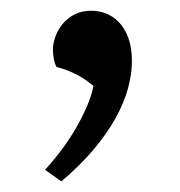

<svg xmlns="http://www.w3.org/2000/svg" viewBox="-20 -807 333 356"><path d="M63.5 -492.2Q80.1 -510.3 95 -530.3Q109.9 -550.3 121.6 -570.8Q133.3 -591.3 141.6 -610.8Q149.9 -630.4 153.3 -647.5Q147.9 -652.3 139.9 -658Q131.8 -663.6 122.6 -668.5Q113.3 -673.3 103.5 -677Q93.8 -680.7 85 -682.6Q81.1 -689.5 79.6 -698.7Q78.1 -708 78.1 -714.8Q78.1 -726.6 82.8 -739.3Q87.4 -752 96.2 -762.7Q105 -773.4 118.4 -780.3Q131.8 -787.1 149.4 -787.1Q163.1 -787.1 176.5 -782Q189.9 -776.9 200.7 -765.6Q211.4 -754.4 218 -736.6Q224.6 -718.8 224.6 -693.4Q224.6 -669.9 217.3 -643.1Q210 -616.2 194.1 -587.6Q178.2 -559.1 153.3 -529.5Q128.4 -500 93.8 -470.7Z"/></svg>

Font: Proza Libre
Style: Regular
Weight: 400
Designer: Jasper de Waard
Foundry: Jasper de Waard
Version: Version 1.000; ttfautohint (v1.4.1.8-43bc)